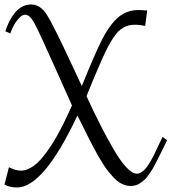

<svg xmlns="http://www.w3.org/2000/svg" viewBox="-24 -834 769 861"><path d="M115.2 -814Q156.2 -814 185.1 -769.5Q213.9 -725.1 297.4 -545.4Q306.6 -525.4 312 -514.2Q317.4 -502.9 326.2 -483.9Q335 -464.8 342.8 -448.2Q407.7 -607.9 435.5 -660.2Q480 -744.6 527.8 -771.5Q558.6 -789.1 598.1 -789.1L636.2 -787.1L627 -717.8Q603 -723.1 585 -723.1Q568.4 -723.1 555.7 -720.7Q543 -718.3 529.8 -710.4Q516.6 -702.6 506.6 -693.1Q496.6 -683.6 483.4 -663.3Q470.2 -643.1 459.5 -622.8Q448.7 -602.5 432.4 -565.9Q416 -529.3 401.4 -494.1Q386.7 -459 363.8 -402.8Q398.4 -328.1 426.3 -273.2Q454.1 -218.3 485.1 -165Q516.1 -111.8 542.7 -83.5Q569.3 -55.2 589.8 -55.2Q600.6 -55.2 611.6 -62.7Q622.6 -70.3 631.1 -80.8Q639.6 -91.3 650.4 -109.6Q661.1 -127.9 667.5 -141.4Q673.8 -154.8 684.3 -177.2Q694.8 -199.7 700.2 -210L705.1 -220.2L725.1 -205.1L720.2 -194.8Q713.9 -182.1 702.9 -159.4Q691.9 -136.7 686 -125.2Q680.2 -113.8 670.7 -95.5Q661.1 -77.1 654.8 -67.6Q648.4 -58.1 639.2 -45.2Q629.9 -32.2 621.8 -25.6Q613.8 -19 603.8 -12.2Q593.8 -5.4 583 -2.7Q572.3 0 560.1 0Q546.9 0 533.7 -4.9Q520.5 -9.8 509.3 -17.1Q498 -24.4 485.1 -38.3Q472.2 -52.2 462.2 -64.5Q452.1 -76.7 438.7 -97.9Q425.3 -119.1 416.3 -134.8Q407.2 -150.4 393.3 -177Q379.4 -203.6 370.8 -220.7Q362.3 -237.8 347.2 -268.3Q332 -298.8 323.2 -315.9Q171.4 6.8 51.8 6.8Q36.1 6.8 22.2 3.4Q8.3 0 2 -3.4L-3.9 -6.8L16.1 -84Q45.4 -68.8 70.8 -68.8Q89.4 -68.8 108.9 -79.1Q128.4 -89.4 145.5 -105.5Q162.6 -121.6 181.2 -146.7Q199.7 -171.9 214.6 -195.8Q229.5 -219.7 246.1 -251.5Q262.7 -283.2 273.9 -307.1Q285.2 -331.1 298.8 -360.8Q268.6 -428.2 222.2 -532.2Q150.9 -692.4 130.1 -730.2Q109.4 -768.1 88.9 -768.1Q74.7 -768.1 59.8 -751.2Q44.9 -734.4 36.4 -717.3Q27.8 -700.2 22 -684.1L0 -693.8Q7.3 -716.8 17.1 -736.3Q26.9 -755.9 40.8 -774.2Q54.7 -792.5 74 -803.2Q93.3 -814 115.2 -814Z"/></svg>

Font: Rochester
Style: Regular
Weight: 400
Designer: Gillian Fisher
Foundry: Font Diner, Inc DBA Sideshow
Version: Version 1.005